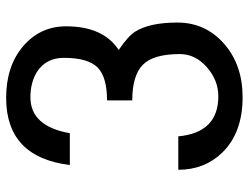

<svg xmlns="http://www.w3.org/2000/svg" viewBox="-110 -666 790 609"><g transform="rotate(-90 284.5 -361.0)"><path d="M518 -193Q518 -104 451 -45Q384 14 281 14Q168 14 105 -51Q51 -107 51 -190H157Q169 -63 284 -63Q335 -63 376.5 -99.5Q418 -136 418 -185Q418 -269 384 -302.5Q350 -336 271 -336V-416Q346 -416 376 -446.5Q406 -477 406 -553Q406 -609 362 -638Q328 -659 281 -659Q189 -659 167 -534H66Q91 -736 279 -736Q380 -736 443 -682Q506 -628 506 -546Q506 -428 431 -379Q474 -350 489 -327Q518 -281 518 -193Z"/></g></svg>

Font: Mingzat
Style: Regular
Weight: 400
Designer: Jason Glavy (Lepcha), Lorna Priest (Lepcha additions), Walt Agee (Sophia), Victor Gaultney (Sophia)
Foundry: SIL International
Version: Version 0.100